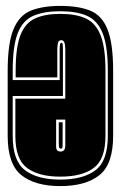

<svg xmlns="http://www.w3.org/2000/svg" viewBox="-20 -621 410 650"><path d="M184 -601Q246 -601 285.5 -585Q325 -569 344 -521.5Q363 -474 363 -381V-161Q363 -65 316.5 -28Q270 9 184 9Q99 9 52.5 -28Q6 -65 6 -161V-381Q6 -474 25.5 -521.5Q45 -569 84.5 -585Q124 -601 184 -601ZM184 -583Q129 -583 93 -567.5Q57 -552 40 -508.5Q23 -465 23 -381V-350H182V-454Q182 -462 183 -469Q184 -476 188 -476Q192 -476 192.5 -469Q193 -462 193 -454V-296H23V-161Q23 -76 65 -44.5Q107 -13 184 -13Q261 -13 303 -44.5Q345 -76 345 -161V-381Q345 -465 327.5 -508.5Q310 -552 274.5 -567.5Q239 -583 184 -583ZM184 -574Q237 -574 270.5 -558.5Q304 -543 320.5 -501.5Q337 -460 337 -381V-161Q337 -82 297.5 -52.5Q258 -23 184 -23Q111 -23 71.5 -52.5Q32 -82 32 -161V-287H201V-454Q201 -485 188 -485Q178 -485 176 -475Q174 -465 174 -454V-359H33V-381Q33 -460 49 -501.5Q65 -543 98.5 -558.5Q132 -574 184 -574ZM201 -216H170V-124Q170 -108 185 -108Q201 -108 201 -128ZM192 -207V-136Q192 -126 191.5 -122Q191 -118 186 -118Q181 -118 180 -122Q179 -126 179 -136V-207Z"/></svg>

Font: Alumni Sans Collegiate One
Style: Regular
Weight: 400
Designer: Robert E. Leuschke
Foundry: Robert E. Leuschke
Version: Version 1.100